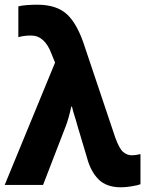

<svg xmlns="http://www.w3.org/2000/svg" viewBox="-33 -786 653 816"><path d="M481 10Q500 10 525.5 6Q551 2 564 -3V-131Q542 -126 528 -126Q507 -126 490.5 -140Q474 -154 457 -201L329 -582Q298 -681 253.5 -723.5Q209 -766 126 -766Q106 -766 83 -764.5Q60 -763 45 -759V-628Q69 -635 99 -635Q157 -635 186 -557L201 -520L-13 0H150L245 -246Q252 -263 258.5 -286.5Q265 -310 270 -333H273Q277 -314 283 -296Q289 -278 296 -252L337 -115Q352 -58 385.5 -24Q419 10 481 10Z"/></svg>

Font: Noto Sans Mono Extra
Style: Regular
Weight: 800
Designer: Monotype Design Team
Foundry: Monotype Imaging Inc.
Version: Version 1.900